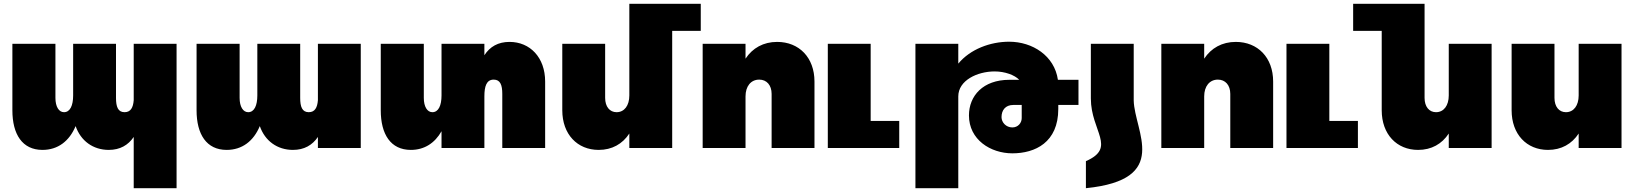

<svg xmlns="http://www.w3.org/2000/svg" viewBox="-20 -777 8593 1008"><path d="M682 -547V-251C679 -212 666 -188 634 -188C599 -188 589 -217 589 -263V-547H364V-276C364 -223 348 -188 316 -188C289 -188 271 -217 271 -263V-547H45V-198C45 -72 97 10 203 10C284 10 344 -36 377 -115C404 -37 469 10 551 10C610 10 653 -15 682 -58V211H907V-547Z M1649 -547V-251C1646 -212 1633 -188 1601 -188C1566 -188 1556 -217 1556 -263V-547H1331V-276C1331 -223 1315 -188 1283 -188C1256 -188 1238 -217 1238 -263V-547H1012V-198C1012 -72 1064 10 1170 10C1251 10 1311 -36 1344 -115C1371 -37 1436 10 1518 10C1577 10 1620 -15 1649 -58V0H1874V-547Z M2655 -557C2595 -557 2552 -532 2523 -487V-547H2298V-276C2298 -223 2282 -188 2250 -188C2223 -188 2205 -217 2205 -263V-547H1979V-198C1979 -72 2031 10 2137 10C2208 10 2263 -26 2298 -88V0H2523V-271C2523 -324 2534 -359 2572 -359C2607 -359 2617 -330 2617 -284V0H2842V-349C2842 -475 2763 -557 2655 -557Z M3659 -757H3284V-276C3284 -223 3258 -188 3217 -188C3181 -188 3157 -217 3157 -263V-547H2932V-198C2932 -72 3011 10 3123 10C3193 10 3248 -21 3284 -76V0H3509V-615H3659Z M4060 -557C3988 -557 3931 -525 3894 -469V-547H3669V0H3894V-271C3894 -324 3922 -359 3966 -359C4005 -359 4031 -330 4031 -284V0H4256V-349C4256 -475 4175 -557 4060 -557Z M4551 -142V-547H4326V0H4701V-142Z M5642 -358H5534C5516 -484 5401 -558 5278 -558C5179 -558 5074 -519 5011 -443V-547H4786V211H5011V-271C5011 -355 5111 -402 5202 -402C5256 -402 5307 -383 5331 -358H5279C5141 -358 5067 -274 5067 -171C5067 -44 5180 28 5295 28C5414 28 5536 -29 5536 -205V-226H5642ZM5344 -157C5344 -131 5324 -108 5295 -108C5261 -108 5238 -135 5238 -162C5238 -198 5258 -226 5300 -226H5344Z M5681 69C5844 -2 5707 -88 5707 -260V-547H5932V-249C5936 -87 6129 166 5681 211Z M6468 -557C6396 -557 6339 -525 6302 -469V-547H6077V0H6302V-271C6302 -324 6330 -359 6374 -359C6413 -359 6439 -330 6439 -284V0H6664V-349C6664 -475 6583 -557 6468 -557Z M6959 -142V-547H6734V0H7109V-142Z M7586 -547V-276C7586 -223 7560 -188 7519 -188C7483 -188 7459 -217 7459 -263V-757H7084V-615H7234V-198C7234 -72 7313 10 7425 10C7495 10 7550 -21 7586 -76V0H7811V-547Z M8268 -547V-276C8268 -223 8242 -188 8201 -188C8165 -188 8141 -217 8141 -263V-547H7916V-198C7916 -72 7995 10 8107 10C8177 10 8232 -21 8268 -76V0H8493V-547Z"/></svg>

Font: Montserrat arm Black
Style: Regular
Weight: 900
Designer: Julieta Ulanovsky
Foundry: Julieta Ulanovsky
Version: Version 6.000;PS 006.000;hotconv 1.0.88;makeotf.lib2.5.64775